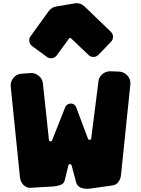

<svg xmlns="http://www.w3.org/2000/svg" viewBox="-20 -1163 872 1185"><path d="M727 -85Q725 -62 712.5 -42.5Q700 -23 677 -19L536 1Q509 5 483 -3Q457 -11 450 -37L422 -142Q420 -150 412 -150Q404 -150 402 -142L380 -52Q375 -29 353 -21.5Q331 -14 308 -12L167 -4Q154 -3 143 -8.5Q132 -14 123.5 -23Q115 -32 109.5 -44.5Q104 -57 103 -70L46 -631Q44 -660 63.5 -683Q83 -706 112 -708L168 -712Q197 -714 220 -694.5Q243 -675 245 -646L282 -300Q283 -292 291 -291Q299 -290 302 -298L384 -505Q389 -514 398 -519Q407 -524 417 -524Q427 -524 435.5 -519Q444 -514 449 -504L523 -307Q526 -299 534 -300Q542 -301 543 -309L587 -655Q588 -685 610.5 -704.5Q633 -724 662 -723L717 -721Q746 -719 766 -697Q786 -675 785 -646ZM331 -822Q320 -807 302 -804Q284 -801 269 -812L179 -878Q164 -889 161 -907Q158 -925 169 -940L281 -1095Q300 -1119 327 -1123L440 -1142Q475 -1148 502 -1123L663 -968Q677 -955 677.5 -937Q678 -919 665 -905L589 -826Q576 -812 557.5 -811.5Q539 -811 526 -824L420 -925Q417 -929 412 -928.5Q407 -928 405 -924Z"/></svg>

Font: d puntillas B to tiptoe
Style: Regular
Weight: 400
Designer: deFharo
Foundry: deFharo.com
Version: Version 1.001 2012